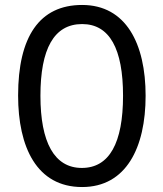

<svg xmlns="http://www.w3.org/2000/svg" viewBox="-20 -744 659 774"><path d="M567 -358C567 -568 488 -724 311 -724C139 -724 53 -596 53 -359C53 -151 128 10 311 10C488 10 567 -148 567 -358ZM143 -358C143 -546 197 -647 311 -647C422 -647 476 -547 476 -358C476 -168 421 -67 310 -67C199 -67 143 -170 143 -358Z"/></svg>

Font: Noto Sans Gujarati UI Condensed
Style: Regular
Weight: 400
Width: 3
Designer: Jelle Bosma - Monotype Design Team, Universal Thirst
Foundry: Monotype Imaging Inc.
Version: Version 2.106